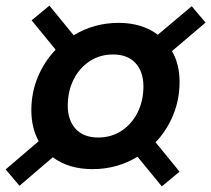

<svg xmlns="http://www.w3.org/2000/svg" viewBox="-60 -688 748 680"><path d="M576 -398Q576 -336 553.5 -281Q531 -226 491 -184L576 -80L513 -28L427 -133Q355 -89 268 -89Q183 -89 127 -131L9 -30L-40 -88L77 -188Q51 -235 51 -298Q51 -359 73.5 -414Q96 -469 137 -512L52 -616L115 -668L201 -563Q273 -607 360 -607Q443 -607 499 -565L619 -666L668 -608L549 -507Q576 -461 576 -398ZM288 -201Q335 -201 371.5 -225.5Q408 -250 428 -291Q448 -332 448 -382Q448 -434 420 -464.5Q392 -495 340 -495Q293 -495 256.5 -470.5Q220 -446 200 -405Q180 -364 180 -314Q180 -262 208 -231.5Q236 -201 288 -201Z"/></svg>

Font: Cabin
Style: Bold Italic
Weight: 700
Italic angle: -7°
Designer: Pablo Impallari
Foundry: Pablo Impallari. http://www.impallari.com Igino Marini. http://www.ikern.com
Version: Version 2.200